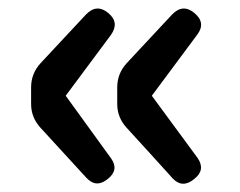

<svg xmlns="http://www.w3.org/2000/svg" viewBox="-20 -513 568 455"><path d="M184.6 -91.8Q130.9 -150.4 76.2 -210Q53.7 -234.4 53.7 -266.6V-305.7Q53.7 -338.9 76.2 -363.3L183.6 -478.5Q209 -504.9 236.3 -482.4Q263.7 -460 243.2 -430.7L135.7 -286.1L243.2 -137.7Q262.7 -110.4 235.4 -88.9Q208 -66.4 184.6 -91.8ZM388.7 -90.8Q335 -150.4 280.3 -210Q257.8 -234.4 257.8 -266.6V-305.7Q257.8 -338.9 280.3 -363.3L387.7 -478.5Q413.1 -504.9 440.4 -482.4Q468.8 -459 447.3 -430.7L339.8 -286.1L448.2 -138.7Q467.8 -110.4 440.4 -88.9Q412.1 -65.4 388.7 -90.8Z"/></svg>

Font: GenSenMaruGothic TW TTF Bold
Style: Regular
Weight: 700
Version: Version 1.301